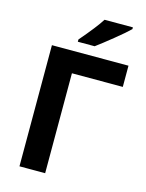

<svg xmlns="http://www.w3.org/2000/svg" viewBox="-135 -1012 832 1093"><g transform="rotate(15 280.5 -465.5)"><path d="M541 -713.9V-588.9H241.2V0H89.8V-713.9ZM227.1 -771V-784.2Q311 -881.8 341.8 -931.2H508.8V-920.9Q483.4 -895.5 421.9 -845.7Q360.4 -795.9 326.2 -771Z"/></g></svg>

Font: NotoSans-Bold
Style: Bold
Weight: 700
Designer: Monotype Design team
Foundry: Monotype Imaging Inc.
Version: Version 1.04